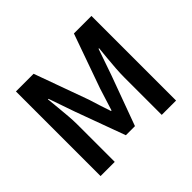

<svg xmlns="http://www.w3.org/2000/svg" viewBox="-146 -823 1014 1014"><g transform="rotate(-45 361.0 -316.0)"><path d="M79 0V-632H211L321 -328Q331 -297 340.5 -266Q350 -235 361 -204H365Q375 -235 384.5 -266Q394 -297 404 -328L512 -632H643V0H536V-280Q536 -309 538.5 -345Q541 -381 544.5 -417Q548 -453 551 -483H547L496 -336L394 -58H326L224 -336L173 -483H169Q172 -453 175.5 -417Q179 -381 182 -345Q185 -309 185 -280V0Z"/></g></svg>

Font: Narnoor SemiBold
Style: Regular
Weight: 600
Designer: S. Sridhar Murthy
Foundry: SIL International
Version: Version 3.000